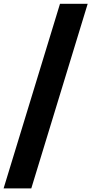

<svg xmlns="http://www.w3.org/2000/svg" viewBox="-76 -788 496 1040"><path d="M-56.5 232.5 249 -767.5H399L93.5 232.5Z"/></svg>

Font: Newsreader Caption ExtraBold
Style: Italic
Weight: 800
Italic angle: -17°
Designer: Hugues Gentile
Foundry: Production Type
Version: Version 1.001